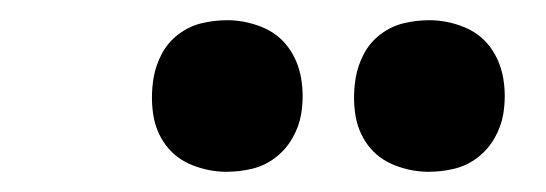

<svg xmlns="http://www.w3.org/2000/svg" viewBox="-20 -765 540 190"><path d="M404 -595Q387 -595 370.5 -601.5Q354 -608 344 -621.5Q334 -635 331.5 -652.5Q329 -670 332 -688Q334 -700 340 -711.5Q346 -723 356.5 -731Q367 -739 379.5 -742Q392 -745 405 -745Q422 -745 438.5 -738.5Q455 -732 465 -718.5Q475 -705 478 -687.5Q481 -670 478 -652Q476 -640 469.5 -628.5Q463 -617 452.5 -609Q442 -601 429.5 -598Q417 -595 404 -595ZM204 -595Q187 -595 170.5 -601.5Q154 -608 144 -621.5Q134 -635 131.5 -652.5Q129 -670 132 -688Q134 -700 140 -711.5Q146 -723 156.5 -731Q167 -739 179.5 -742Q192 -745 205 -745Q222 -745 238.5 -738.5Q255 -732 265 -718.5Q275 -705 278 -687.5Q281 -670 278 -652Q276 -640 269.5 -628.5Q263 -617 252.5 -609Q242 -601 229.5 -598Q217 -595 204 -595Z"/></svg>

Font: Iosevka Heavy Oblique
Style: Regular
Weight: 900
Italic angle: -9°
Monospace: yes
Designer: Belleve Invis
Foundry: Belleve Invis
Version: Version 32.5.0; ttfautohint (v1.8.4)